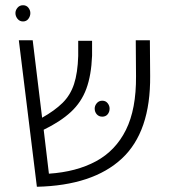

<svg xmlns="http://www.w3.org/2000/svg" viewBox="-20 -704 654 734"><path d="M121 10 52 -550H105L141 -254Q189 -281 219 -310.5Q249 -340 263 -382.5Q277 -425 279 -490V-548H332V-491Q329 -416 310 -364.5Q291 -313 251 -276Q211 -239 147 -208L167 -40Q272 -47 347 -87.5Q422 -128 461.5 -207.5Q501 -287 500 -413L499 -550H553L554 -414Q556 -200 445.5 -97.5Q335 5 121 10ZM371 -319Q384 -319 391.5 -309.5Q399 -300 399 -289Q399 -276 391.5 -267Q384 -258 371 -258Q358 -258 350 -267Q342 -276 342 -289Q342 -300 350 -309.5Q358 -319 371 -319ZM68 -684Q81 -684 88.5 -674.5Q96 -665 96 -654Q96 -642 88.5 -632Q81 -622 68 -622Q55 -622 47 -632Q39 -642 39 -654Q39 -665 47 -674.5Q55 -684 68 -684Z"/></svg>

Font: Assistant Light
Style: Regular
Weight: 300
Designer: Hebrew By Ben Nathan, Latin by Paul Hunt
Version: Version 3.000